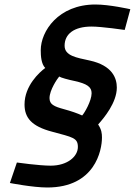

<svg xmlns="http://www.w3.org/2000/svg" viewBox="-20 -663 599 853"><path d="M312 -303C366 -291 387 -277 387 -249C387 -215 355 -160 345 -150C323 -160 297 -169 264 -178C220 -190 200 -199 200 -227C200 -263 235 -314 243 -323C250 -318 283 -309 312 -303ZM559 -622C559 -622 467 -643 404 -643C239 -643 161 -524 161 -440C161 -415 163 -379 181 -361C155 -342 89 -282 89 -199C89 -140 120 -102 211 -78C303 -53 326 -51 326 -10C326 32 280 73 205 73C154 73 55 59 55 59L24 150C24 150 126 170 190 170C402 170 433 5 433 -52C433 -71 431 -87 416 -110C442 -139 499 -207 499 -274C499 -316 479 -372 379 -394C319 -407 267 -415 267 -460C267 -512 309 -545 387 -545C432 -545 534 -530 534 -530L559 -622Z"/></svg>

Font: RazerF5 SemiBold
Style: Italic
Weight: 600
Foundry: Razer Inc.
Version: Version 2